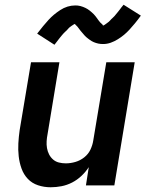

<svg xmlns="http://www.w3.org/2000/svg" viewBox="-20 -783 640 811"><path d="M194 8Q166 8 140.5 -0.5Q115 -9 97.5 -27.5Q80 -46 71 -71Q62 -96 59 -123Q56 -150 57.5 -177.5Q59 -205 63 -233L111 -520H231L181 -217Q178 -202 177 -187Q176 -172 178.5 -157.5Q181 -143 187.5 -130.5Q194 -118 204.5 -109Q215 -100 229 -96.5Q243 -93 258 -93Q278 -93 298.5 -99Q319 -105 336 -118.5Q353 -132 362 -151Q371 -170 374 -190L429 -520H549L463 0H343L355 -77Q342 -57 324 -40Q306 -23 284.5 -12Q263 -1 240 3.5Q217 8 194 8ZM210 -594 137 -641Q150 -658 162 -672.5Q174 -687 185 -699Q196 -711 208 -721Q220 -731 234.5 -740.5Q249 -750 265 -755Q281 -760 298 -760Q303 -760 308.5 -759.5Q314 -759 319.5 -757.5Q325 -756 330.5 -754Q336 -752 341 -749.5Q346 -747 350 -744.5Q354 -742 358.5 -738.5Q363 -735 367.5 -731Q372 -727 376 -723Q380 -719 383 -715Q386 -711 389 -707Q392 -703 395.5 -698Q399 -693 403 -688.5Q407 -684 410.5 -681.5Q414 -679 415 -675Q419 -676 422.5 -678.5Q426 -681 431.5 -685Q437 -689 440 -691.5Q443 -694 445 -696.5Q447 -699 450 -702Q453 -705 457 -708.5Q461 -712 464 -715.5Q467 -719 470.5 -723.5Q474 -728 478 -732.5Q482 -737 485.5 -742Q489 -747 493 -752Q497 -757 502 -763L575 -717Q562 -699 550 -684.5Q538 -670 527 -658Q516 -646 504 -636Q492 -626 477.5 -617Q463 -608 447.5 -602.5Q432 -597 415 -597Q410 -597 405 -597.5Q400 -598 395 -599Q390 -600 385.5 -601.5Q381 -603 376 -605Q371 -607 367 -609.5Q363 -612 359.5 -614.5Q356 -617 352 -620Q348 -623 344 -626.5Q340 -630 337 -633.5Q334 -637 331 -640.5Q328 -644 325 -647.5Q322 -651 319.5 -654Q317 -657 313.5 -662Q310 -667 307 -670.5Q304 -674 300 -677.5Q296 -681 297 -682Q293 -681 289.5 -678.5Q286 -676 280.5 -672.5Q275 -669 272 -666Q269 -663 267 -660.5Q265 -658 262 -655Q259 -652 255 -648.5Q251 -645 248 -641.5Q245 -638 241.5 -634Q238 -630 234.5 -625.5Q231 -621 227 -616Q223 -611 219 -605.5Q215 -600 210 -594Z"/></svg>

Font: Iosevka Aile
Style: Bold Italic
Weight: 700
Italic angle: -9°
Designer: Belleve Invis
Foundry: Belleve Invis
Version: Version 28.0.1; ttfautohint (v1.8.4)